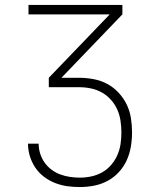

<svg xmlns="http://www.w3.org/2000/svg" viewBox="-20 -540 640 775"><path d="M302 215Q276 215 251 211.5Q226 208 202 198.5Q178 189 157.5 173.5Q137 158 122.5 136.5Q108 115 100.5 90Q93 65 93 40H136Q136 60 142 79.5Q148 99 159.5 115.5Q171 132 187.5 144.5Q204 157 223 164Q242 171 262 174Q282 177 302 177Q326 177 349 172Q372 167 392.5 155.5Q413 144 428.5 126Q444 108 453.5 86.5Q463 65 466.5 42Q470 19 470 -5Q470 -28 466.5 -52Q463 -76 453.5 -97.5Q444 -119 428 -137Q412 -155 391.5 -166.5Q371 -178 347.5 -183Q324 -188 300 -188H177V-226L423 -482H95V-520H474V-482L228 -226H300Q329 -226 358 -220.5Q387 -215 412.5 -201.5Q438 -188 458.5 -166Q479 -144 491.5 -118Q504 -92 508.5 -63Q513 -34 513 -5Q513 24 508 53Q503 82 491 108Q479 134 459 155.5Q439 177 413.5 190.5Q388 204 359.5 209.5Q331 215 302 215Z"/></svg>

Font: Iosevka SS04 XLt Ex
Style: Regular
Weight: 200
Width: 7
Monospace: yes
Designer: Belleve Invis
Foundry: Belleve Invis
Version: Version 19.0.0; ttfautohint (v1.8.4)